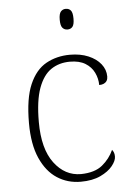

<svg xmlns="http://www.w3.org/2000/svg" viewBox="-54 -783 564 833"><g transform="rotate(-5 228.5 -366.5)"><path d="M264 10Q207 10 161.5 -19.5Q116 -49 89 -109.5Q62 -170 62 -263Q62 -370 88.5 -431Q115 -492 161 -517.5Q207 -543 265 -543Q310 -543 344.5 -528.5Q379 -514 398.5 -489.5Q418 -465 418 -435Q418 -424 413.5 -416.5Q409 -409 400.5 -405Q392 -401 380 -401Q380 -429 367.5 -455Q355 -481 329 -497Q303 -513 262 -513Q215 -513 180 -489.5Q145 -466 125 -411.5Q105 -357 105 -264Q105 -147 151.5 -85Q198 -23 268 -23Q328 -24 361 -51Q394 -78 411 -116Q416 -110 418.5 -103Q421 -96 421 -86Q421 -68 403 -45.5Q385 -23 350 -6.5Q315 10 264 10ZM264 -653Q251 -653 242.5 -662.5Q234 -672 234 -698Q234 -724 242.5 -733.5Q251 -743 264 -743Q278 -743 286 -733.5Q294 -724 294 -698Q294 -672 286 -662.5Q278 -653 264 -653Z"/></g></svg>

Font: Noto Serif Hentaigana ExtraLight
Style: Regular
Weight: 200
Designer: Kazuhiro Yamada
Foundry: nipponia
Version: Version 1.000